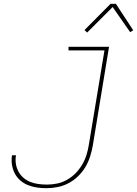

<svg xmlns="http://www.w3.org/2000/svg" viewBox="-20 -981 720 1009"><path d="M224 8Q199 8 174.5 4.5Q150 1 127.5 -8Q105 -17 87 -32.5Q69 -48 58 -69Q47 -90 43 -114.5Q39 -139 43 -165H64Q60 -142 63.5 -120Q67 -98 77 -79.5Q87 -61 103 -47Q119 -33 139 -25Q159 -17 181.5 -14Q204 -11 227 -11Q253 -11 280 -16.5Q307 -22 332 -36Q357 -50 377.5 -71Q398 -92 412.5 -117Q427 -142 435 -168.5Q443 -195 447 -221L529 -716H340V-735H553L468 -218Q463 -189 454 -160Q445 -131 429.5 -104.5Q414 -78 391 -55.5Q368 -33 340.5 -18.5Q313 -4 283 2Q253 8 224 8ZM438 -810 424 -823 561 -961H589L680 -822L664 -812L572 -944Z"/></svg>

Font: Iosevka Thin Extended
Style: Italic
Weight: 100
Width: 7
Italic angle: -9°
Monospace: yes
Designer: Belleve Invis
Foundry: Belleve Invis
Version: Version 32.5.0; ttfautohint (v1.8.4)